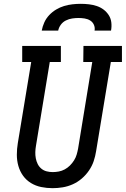

<svg xmlns="http://www.w3.org/2000/svg" viewBox="-20 -975 657 1003"><path d="M255 8Q224 8 195 2Q166 -4 141.5 -19Q117 -34 100.5 -57Q84 -80 76 -108Q68 -136 68 -166.5Q68 -197 73 -227L143 -651H96V-735H298V-651H240L168 -214Q165 -197 164.5 -180.5Q164 -164 167 -148Q170 -132 177 -118Q184 -104 196 -94Q208 -84 223.5 -80Q239 -76 255 -76Q271 -76 287 -79Q303 -82 318 -90Q333 -98 345.5 -110.5Q358 -123 367 -137.5Q376 -152 380.5 -167.5Q385 -183 388 -199L462 -651H415L416 -735H617V-651H559L482 -185Q478 -159 469.5 -133.5Q461 -108 445 -84.5Q429 -61 407.5 -42.5Q386 -24 360.5 -12.5Q335 -1 308 3.5Q281 8 255 8ZM198 -815Q202 -837 211.5 -858Q221 -879 237 -896Q253 -913 273 -925Q293 -937 314.5 -943.5Q336 -950 358 -952.5Q380 -955 402 -955Q424 -955 445 -952.5Q466 -950 485.5 -943.5Q505 -937 521 -925Q537 -913 548 -896Q559 -879 561.5 -858Q564 -837 560 -815H474Q477 -831 470.5 -845.5Q464 -860 451 -868Q438 -876 422 -878.5Q406 -881 390 -881Q374 -881 357 -878.5Q340 -876 324 -868Q308 -860 297.5 -845.5Q287 -831 284 -815Z"/></svg>

Font: Iosevka HT Medium Extended
Style: Italic
Weight: 500
Width: 7
Italic angle: -9°
Monospace: yes
Designer: Belleve Invis
Foundry: Belleve Invis
Version: Version 32.3.0; ttfautohint (v1.8.4)